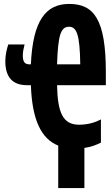

<svg xmlns="http://www.w3.org/2000/svg" viewBox="-20 -744 570 976"><path d="M117 -311H137C143 -134 190 -38 276 -4V212H409V8C443 3 469 -7 493 -19V-137C467 -123 429 -110 382 -110C298 -110 273 -174 270 -311H518V-378C518 -644 458 -724 332 -724C214 -724 147 -642 137 -417H129C105 -417 96 -431 96 -462C96 -481 100 -498 105 -518H22C15 -496 7 -466 7 -433C7 -354 42 -311 117 -311ZM388 -417H270C275 -567 289 -608 331 -608C370 -608 386 -567 388 -417Z"/></svg>

Font: Noto Sans Mono Condensed ExtraBold
Style: Regular
Weight: 800
Width: 3
Designer: Monotype Design Team
Foundry: Monotype Imaging Inc.
Version: Version 2.014